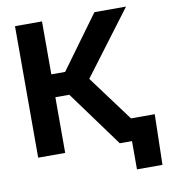

<svg xmlns="http://www.w3.org/2000/svg" viewBox="-94 -809 934 1046"><g transform="rotate(-10 372.5 -286.0)"><path d="M59.6 0V-727.5H209V-434.6H285.2L499 -727.5H673.8L408.2 -374.5L686 0H511.2L286.1 -308.1H209V0ZM578.6 156.2V0H536.6V-123H726.1L719.7 156.2Z"/></g></svg>

Font: Inter 24pt
Style: Bold
Weight: 700
Designer: Rasmus Andersson
Foundry: rsms
Version: Version 4.001;git-66647c0bb